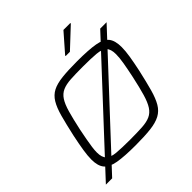

<svg xmlns="http://www.w3.org/2000/svg" viewBox="-249 -1101 1340 1340"><g transform="rotate(-45 421.0 -431.5)"><path d="M32 55 774 -743H837L94 55ZM373 8Q263 8 200 -3Q137 -14 110.5 -45.5Q84 -77 84 -140Q84 -177 92 -227.5Q100 -278 114 -345Q135 -440 152.5 -504Q170 -568 193.5 -606.5Q217 -645 254 -664Q291 -683 350.5 -689.5Q410 -696 499 -696Q612 -696 675 -685Q738 -674 763.5 -642Q789 -610 789 -546Q789 -508 781 -458.5Q773 -409 759 -343Q738 -249 720.5 -186.5Q703 -124 680 -85Q657 -46 619.5 -26Q582 -6 522.5 1Q463 8 373 8ZM373 -47Q444 -47 492.5 -50Q541 -53 572 -67Q603 -81 623.5 -112.5Q644 -144 660.5 -200Q677 -256 696 -344Q710 -410 718 -457.5Q726 -505 726 -539Q726 -589 704 -610.5Q682 -632 632.5 -636.5Q583 -641 500 -641Q427 -641 379 -638Q331 -635 299.5 -621Q268 -607 247.5 -575.5Q227 -544 211 -488Q195 -432 176 -344Q167 -300 160.5 -264Q154 -228 150 -199.5Q146 -171 146 -148Q146 -99 168.5 -77.5Q191 -56 240.5 -51.5Q290 -47 373 -47ZM468 -778V-783L586 -918H654V-913L510 -778Z"/></g></svg>

Font: Saira Expanded Light
Style: Italic
Weight: 300
Width: 7
Italic angle: -12°
Designer: Hector Gatti with collaboration of the Omnibus-Type team
Foundry: Omnibus-Type
Version: Version 1.101